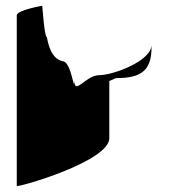

<svg xmlns="http://www.w3.org/2000/svg" viewBox="-20 -558 620 664"><path d="M38 85C38 92 358 1 358 -80V-278C370 -282 378 -288 384 -288C470 -288 504 -316 504 -394V-403C504 -347 371 -298 323 -298C276 -298 237 -225 237 -281C237 -230 227 -346 197 -346C167 -354 151 -380 142 -430C133 -430 126 -546 126 -538C126 -538 38 -523 38 -505Z"/></svg>

Font: Ampere
Style: SCCnd
Weight: 400
Version: Version 1